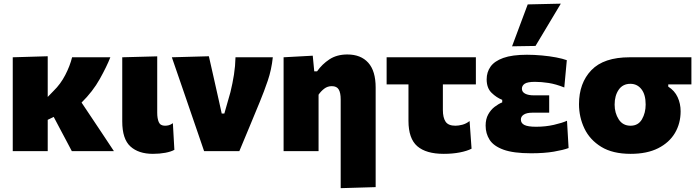

<svg xmlns="http://www.w3.org/2000/svg" viewBox="-20 -806 3732 1024"><path d="M48 0V-500.5L234.5 -506V-289L266 -321.5Q303 -357.5 328 -405.8Q353 -454 364.5 -500.5H568.5Q549.5 -451.5 512.2 -384.8Q475 -318 415 -259L469.5 -177.5Q496.5 -137 527.2 -91Q558 -45 587.5 0H363Q348 -28.5 333.8 -55.5Q319.5 -82.5 304.5 -110.5L266.5 -182.5L234.5 -167V0Z M795.5 14.5Q719 14.5 675.5 -25Q632 -64.5 632 -158.5V-500.5L818.5 -505.5V-205Q818.5 -174 826.8 -154.8Q835 -135.5 860 -135.5Q870 -135.5 880 -138Q890 -140.5 902 -149L910 -7Q892.5 3 861.8 8.8Q831 14.5 795.5 14.5Z M1068.5 0Q1052.5 -47 1036 -95Q1019.5 -143 1003.5 -189.5L973 -278.5Q954 -333.5 934.8 -389.5Q915.5 -445.5 896.5 -500.5L1094 -506Q1105.5 -455.5 1120 -391Q1134.5 -326.5 1147.5 -268.5L1162.5 -200.5H1176.5L1209 -314.5Q1220.5 -361.5 1227.8 -407.8Q1235 -454 1236 -500.5H1435Q1428 -434 1408.2 -376Q1388.5 -318 1365.5 -262.5Q1338.5 -197 1310.8 -130.2Q1283 -63.5 1256.5 0Z M1797 197.5V-276Q1797 -311 1786.5 -328.8Q1776 -346.5 1749.5 -346.5Q1727 -346.5 1709.5 -333.2Q1692 -320 1679 -301V0H1492.5V-500.5L1648 -509L1656 -425.5H1671Q1697.5 -463.5 1737 -489.5Q1776.5 -515.5 1832.5 -515.5Q1904.5 -515.5 1944 -471.5Q1983.5 -427.5 1983.5 -339V192Z M2346.5 14.5Q2252.5 14.5 2205.5 -26.2Q2158.5 -67 2158.5 -161.5V-356H2042V-500.5H2518V-356H2342V-219.5Q2342 -178.5 2356.5 -157Q2371 -135.5 2409 -135.5Q2425.5 -135.5 2445.8 -140.8Q2466 -146 2484.5 -160.5L2495 -13Q2470.5 -0.5 2432 7Q2393.5 14.5 2346.5 14.5Z M2812.5 11.5Q2718 11.5 2665.2 -7.8Q2612.5 -27 2591.2 -60.5Q2570 -94 2570 -136Q2570 -171 2583.8 -195.8Q2597.5 -220.5 2618 -236.2Q2638.5 -252 2658.5 -260V-273.5Q2628 -285.5 2601.8 -311Q2575.5 -336.5 2575.5 -383Q2575.5 -421 2596.2 -450.5Q2617 -480 2664.2 -497Q2711.5 -514 2790.5 -514Q2829 -514 2870 -510.2Q2911 -506.5 2946.2 -499.8Q2981.5 -493 3003 -485L2989.5 -339.5Q2944.5 -357.5 2906 -363.5Q2867.5 -369.5 2833 -369.5Q2793.5 -369.5 2778.5 -359.5Q2763.5 -349.5 2763.5 -333Q2763.5 -315.5 2780.8 -306.5Q2798 -297.5 2827 -297.5H2909V-205H2819Q2789.5 -205 2773.8 -195Q2758 -185 2758 -168.5Q2758 -149 2776.8 -139.5Q2795.5 -130 2839.5 -130Q2889.5 -130 2934.2 -140.2Q2979 -150.5 3004 -162L3012.5 -16.5Q2985 -6 2933.8 2.8Q2882.5 11.5 2812.5 11.5ZM2711 -559Q2732 -615 2752.8 -671Q2773.5 -727 2794.5 -782.5L2971 -786.5Q2936 -728 2902.2 -671.5Q2868.5 -615 2836 -561Z M3343.5 14.5Q3247.5 14.5 3186.8 -22.8Q3126 -60 3097 -120.5Q3068 -181 3068 -250.5Q3068 -363 3134 -431.8Q3200 -500.5 3338.5 -500.5H3667.5V-356H3544V-344Q3578 -322.5 3594 -287.8Q3610 -253 3610 -212.5Q3610 -148 3579.8 -96.8Q3549.5 -45.5 3490.2 -15.5Q3431 14.5 3343.5 14.5ZM3343 -135.5Q3384 -135.5 3403.8 -169.8Q3423.5 -204 3423.5 -248.5Q3423.5 -301.5 3401 -330.2Q3378.5 -359 3342 -359Q3301.5 -359 3279.8 -327.5Q3258 -296 3258 -248Q3258 -203.5 3279.8 -169.5Q3301.5 -135.5 3343 -135.5Z"/></svg>

Font: Commissioner ExtraBold
Style: Regular
Weight: 800
Designer: Kostas Bartsokas
Foundry: Kostas Bartsokas
Version: Version 1.000; ttfautohint (v1.8.3)